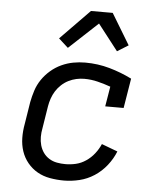

<svg xmlns="http://www.w3.org/2000/svg" viewBox="-54 -807 708 862"><g transform="rotate(5 300.0 -376.5)"><path d="M266 8Q234 8 203 2.5Q172 -3 146.5 -17.5Q121 -32 102 -55Q83 -78 73.5 -106.5Q64 -135 63.5 -166.5Q63 -198 69 -230L85 -330Q90 -356 98.5 -382.5Q107 -409 123 -432.5Q139 -456 161 -475Q183 -494 209 -506Q235 -518 262 -523Q289 -528 316 -528Q373 -528 426 -513Q479 -498 527 -474L505 -340H422L437 -430Q409 -440 379 -447.5Q349 -455 318 -455Q300 -455 282 -451Q264 -447 247 -438.5Q230 -430 215.5 -416.5Q201 -403 191 -387Q181 -371 175 -353.5Q169 -336 166 -318L150 -218Q146 -198 146 -178.5Q146 -159 151 -141Q156 -123 166.5 -108Q177 -93 193 -83Q209 -73 228 -69.5Q247 -66 266 -66Q290 -66 313.5 -71.5Q337 -77 358.5 -91.5Q380 -106 396 -126.5Q412 -147 422 -170L494 -143Q481 -110 457.5 -80Q434 -50 402.5 -29.5Q371 -9 335.5 -0.5Q300 8 266 8ZM232 -587 189 -626 321 -761H419L503 -622L453 -591L362 -708Z"/></g></svg>

Font: Iosevka Plex Etoile
Style: Italic
Weight: 400
Italic angle: -9°
Designer: Belleve Invis
Foundry: Belleve Invis
Version: Version 25.1.1; ttfautohint (v1.8.4)